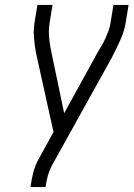

<svg xmlns="http://www.w3.org/2000/svg" viewBox="-20 -755 540 775"><path d="M103 0 104 -7Q108 -34 115 -61Q122 -88 136 -113L196 -222L130 -520Q124 -545 120.5 -571.5Q117 -598 116 -625Q117 -634 117.5 -643Q118 -652 119 -662L131 -735H192L180 -662Q175 -628 179 -595.5Q183 -563 190 -532L239 -298L376 -547Q385 -561 392.5 -574.5Q400 -588 406.5 -602.5Q413 -617 418.5 -632Q424 -647 426 -662L438 -735H499L487 -662Q484 -643 478 -625Q472 -607 464 -589.5Q456 -572 447.5 -554.5Q439 -537 430 -520L189 -86Q179 -67 173.5 -47Q168 -27 165 -7L164 0Z"/></svg>

Font: Iosevka Term Curly Lt Obl
Style: Regular
Weight: 300
Italic angle: -9°
Designer: Belleve Invis
Foundry: Belleve Invis
Version: Version 32.3.0